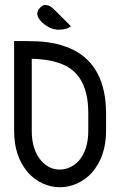

<svg xmlns="http://www.w3.org/2000/svg" viewBox="-20 -747 482 770"><path d="M220.2 3.9Q184.1 3.9 150.6 -11.5Q117.2 -26.9 91.8 -55.7Q36.6 -120.1 36.6 -221.7V-582.5Q98.1 -582.5 132.3 -581.1Q212.9 -577.1 274.4 -546.9Q403.8 -481 405.3 -295.9V-221.7Q405.3 -120.6 349.6 -55.7Q323.7 -26.9 290 -11.5Q256.3 3.9 220.2 3.9ZM220.2 -66.9Q264.6 -67.9 296.4 -102.5Q334 -147 334 -221.7V-295.4Q333.5 -437.5 242.2 -483.9Q188.5 -509.8 107.4 -511.2V-221.7Q107.4 -146.5 145 -102.5Q176.8 -66.9 220.2 -66.9ZM214.8 -627.9Q180.7 -627.9 147.5 -658.2Q129.4 -676.8 129.4 -691.4Q129.9 -705.1 140.4 -715.6Q150.9 -726.1 157.7 -726.6H165Q179.2 -726.6 197.8 -708.5L264.2 -642.1Q249.5 -627.9 214.8 -627.9Z"/></svg>

Font: Greenwashing Machine
Style: Regular
Weight: 400
Designer: Tup Wanders
Foundry: Free font, DO NOT SELL
Version: Version 1.00;August 10, 2023;FontCreator 11.5.0.2430 64-bit